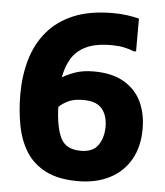

<svg xmlns="http://www.w3.org/2000/svg" viewBox="-53 -779 722 838"><g transform="rotate(5 308.0 -360.0)"><path d="M319 12Q234 12 178.5 -16Q123 -44 92 -93Q61 -142 48.5 -207Q36 -272 36 -345Q36 -426 56.5 -496.5Q77 -567 121.5 -620Q166 -673 236.5 -702.5Q307 -732 408 -732Q443 -732 471 -728Q499 -724 523 -718V-574H512Q496 -581 471.5 -586.5Q447 -592 412 -592Q344 -592 302 -571.5Q260 -551 239 -515Q218 -479 210 -433Q231 -446 265 -458.5Q299 -471 347 -471Q427 -471 479 -441Q531 -411 556 -359Q581 -307 581 -240Q581 -160 548 -103.5Q515 -47 456 -17.5Q397 12 319 12ZM312 -343Q273 -343 248 -331.5Q223 -320 206 -303Q209 -214 232 -167.5Q255 -121 320 -121Q374 -121 396.5 -154.5Q419 -188 419 -235Q419 -284 394.5 -313.5Q370 -343 312 -343Z"/></g></svg>

Font: Kufam
Style: Bold
Weight: 700
Designer: Wael Morcos, Artur Schmal
Foundry: Original Type
Version: Version 1.300; ttfautohint (v1.8.3)